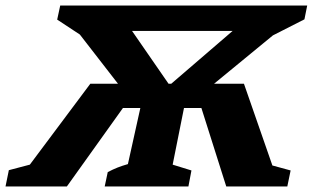

<svg xmlns="http://www.w3.org/2000/svg" viewBox="-77 -675 1132 695"><path d="M302 0 313 -52Q332 -62 348.5 -68.5Q365 -75 386 -81L431 -284H368L165 0H-57L-45 -59L31 -79L250 -372H350L212 -550L130 -604L141 -655H1035L1025 -605L911 -547L698 -372H806L909 -76L975 -58L963 0H742L652 -284H589L548 -79L616 -58L605 0ZM401 -563 533 -372H543L765 -563Z"/></svg>

Font: Piazzolla SC
Style: Bold Italic
Weight: 700
Italic angle: -11.3°
Designer: Juan Pablo del Peral
Foundry: Huerta Tipografica
Version: Version 1.330